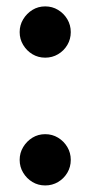

<svg xmlns="http://www.w3.org/2000/svg" viewBox="-20 -556 274 586"><path d="M118 -380Q96.5 -380 79 -390.5Q61.5 -401 50.8 -418.8Q40 -436.5 40 -458Q40 -479.5 50.8 -497.2Q61.5 -515 79 -525.8Q96.5 -536.5 118 -536.5Q139.5 -536.5 157.2 -525.8Q175 -515 185.5 -497.2Q196 -479.5 196 -458Q196 -436.5 185.5 -418.8Q175 -401 157.2 -390.5Q139.5 -380 118 -380ZM118 10Q96.5 10 79 -0.5Q61.5 -11 50.8 -28.8Q40 -46.5 40 -68Q40 -89.5 50.8 -107.2Q61.5 -125 79 -135.8Q96.5 -146.5 118 -146.5Q139.5 -146.5 157.2 -135.8Q175 -125 185.5 -107.2Q196 -89.5 196 -68Q196 -46.5 185.5 -28.8Q175 -11 157.2 -0.5Q139.5 10 118 10Z"/></svg>

Font: Bodoni Moda SC 9pt SemiBold
Style: Regular
Weight: 600
Designer: Owen Earl
Foundry: indestructible type
Version: Version 2.005